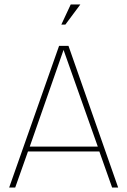

<svg xmlns="http://www.w3.org/2000/svg" viewBox="-20 -838 568 858"><path d="M339 -818 272 -728H254L296 -818ZM244 -633H286L508 0H481L424 -161H105L48 0H21ZM264 -615 113 -183H417Z"/></svg>

Font: Tajawal ExtraLight
Style: Regular
Weight: 275
Designer: Boutros Fonts
Foundry: Created by Boutros International 2017
Version: Version 1.700